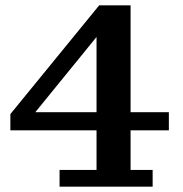

<svg xmlns="http://www.w3.org/2000/svg" viewBox="-20 -702 690 722"><path d="M204 0V-63H343V-648L353 -682H471V-63H554V0ZM19 -212V-273L50 -280H615V-212ZM19 -273 353 -682 352 -574 107 -273Z"/></svg>

Font: Montagu Slab 120pt Medium
Style: Regular
Weight: 500
Designer: Florian Karsten
Foundry: Florian Karsten
Version: Version 1.000